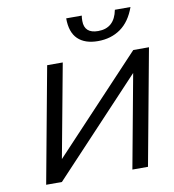

<svg xmlns="http://www.w3.org/2000/svg" viewBox="-83 -820 811 893"><g transform="rotate(-10 322.5 -373.0)"><path d="M289.1 -746.1H362.8Q360.8 -737.3 360.8 -721.2Q360.8 -662.1 425.8 -662.1Q502.9 -662.1 519 -746.1H592.8Q569.3 -680.2 524.2 -648.2Q479 -616.2 417 -616.2Q355.5 -616.2 322.3 -648.2Q289.1 -680.2 289.1 -746.1ZM63 0 164.1 -546.9H237.8L155.8 -105L570.8 -546.9H645L543.9 0H470.2L551.8 -441.9L137.2 0Z"/></g></svg>

Font: Involve
Style: Italic
Weight: 400
Italic angle: -10.5°
Designer: Stefan Peev
Foundry: Context Ltd.
Version: Version 1.001